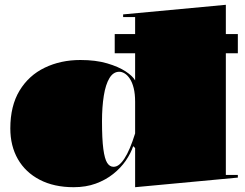

<svg xmlns="http://www.w3.org/2000/svg" viewBox="-20 -765 1021 800"><path d="M458 -623H971V-543H458ZM921 -745V-36H971V-25L543 15V-148L535 -156Q525 -126 504 -95.5Q483 -65 451.5 -40Q420 -15 379 0Q338 15 287 15Q205 15 145.5 -16Q86 -47 54.5 -102Q23 -157 23 -230Q23 -324 61.5 -387.5Q100 -451 166.5 -483Q233 -515 315 -515Q379 -515 426.5 -501Q474 -487 503.5 -467.5Q533 -448 543 -430V-694H493V-705ZM477 -466Q452 -466 436 -439.5Q420 -413 412.5 -366Q405 -319 405 -260Q405 -186 410.5 -144.5Q416 -103 426.5 -86.5Q437 -70 453 -70Q465 -70 476 -78.5Q487 -87 498.5 -104.5Q510 -122 521 -148Q532 -174 543 -209V-341Q543 -374 537 -398Q531 -422 521 -437Q511 -452 499.5 -459Q488 -466 477 -466Z"/></svg>

Font: Kalnia SemiExpanded
Style: Bold
Weight: 700
Width: 6
Designer: Frida Medrano
Foundry: Frida Medrano
Version: Version 1.105